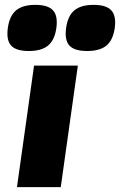

<svg xmlns="http://www.w3.org/2000/svg" viewBox="-20 -770 494 790"><path d="M230 0H49.8L120.1 -500H300.3ZM211.9 -654.8Q205.1 -605.5 178 -582.8Q150.9 -560.1 98.6 -560.1Q46.4 -560.1 25.9 -582.3Q5.4 -604.5 12.2 -654.8Q19 -704.6 46.1 -727.3Q73.2 -750 125.5 -750Q177.7 -750 198.2 -727.3Q218.8 -704.6 211.9 -654.8ZM338.9 -560.1Q286.1 -560.1 265.6 -582.5Q245.1 -605 252 -654.8Q258.8 -704.6 285.9 -727.3Q313 -750 365.2 -750Q417.5 -750 438.2 -727.1Q459 -704.1 452.1 -654.8Q445.3 -605.5 418.2 -582.8Q391.1 -560.1 338.9 -560.1Z"/></svg>

Font: Fivo Sans Heavy
Style: Regular
Weight: 900
Designer: Alexander Slobzheninov
Foundry: Alexander Slobzheninov
Version: 1.0